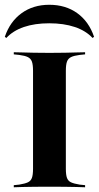

<svg xmlns="http://www.w3.org/2000/svg" viewBox="-22 -792 417 812"><path d="M175.8 -2.4Q147.6 -2.4 121.4 -2Q95.2 -1.6 73.4 -1.2Q51.6 -0.8 36.3 0V-8.9L59.7 -11.3Q83.9 -15.3 96 -21Q108.1 -26.6 112.9 -39.5Q117.7 -52.4 117.7 -78.2V-492.7Q117.7 -518.5 112.9 -531.5Q108.1 -544.4 96 -550.4Q83.9 -556.5 59.7 -559.7L36.3 -562.1V-571Q51.6 -571 73.4 -570.2Q95.2 -569.4 121.4 -569Q147.6 -568.5 175.8 -568.5H187.9H198.4Q227.4 -568.5 253.2 -569Q279 -569.4 300.8 -570.2Q322.6 -571 337.9 -571V-562.1L314.5 -559.7Q290.3 -556.5 278.2 -550.4Q266.1 -544.4 261.3 -531.5Q256.5 -518.5 256.5 -492.7V-78.2Q256.5 -52.4 261.3 -39.5Q266.1 -26.6 278.2 -21Q290.3 -15.3 314.5 -11.3L337.9 -8.9V0Q322.6 -0.8 300.8 -1.2Q279 -1.6 253.2 -2Q227.4 -2.4 198.4 -2.4H187.9ZM186.3 -771.8Q255.6 -771.8 304.8 -736.3Q354 -700.8 375.8 -636.3L369.4 -631.5Q341.1 -662.1 294.4 -677.8Q247.6 -693.5 186.3 -693.5Q125 -693.5 79 -677.8Q33.1 -662.1 4.8 -631.5L-1.6 -636.3Q20.2 -700.8 69.4 -736.3Q118.5 -771.8 186.3 -771.8Z"/></svg>

Font: Playfair 144pt SemiExpanded ExtraBold
Style: Regular
Weight: 800
Width: 6
Designer: Claus Eggers Sørensen
Foundry: Claus Eggers Sørensen
Version: Version 2.203